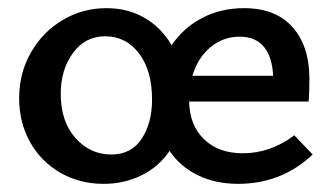

<svg xmlns="http://www.w3.org/2000/svg" viewBox="-20 -445 818 471"><path d="M747 -66Q671 6 564 6Q509 6 465.5 -15Q422 -36 396 -75Q370 -36 327.5 -15Q285 6 234 6Q176 6 128.5 -21Q81 -48 54 -96Q27 -144 27 -204Q27 -266 56 -316.5Q85 -367 134 -396Q183 -425 241 -425Q294 -425 335 -401Q376 -377 401 -334Q430 -377 476 -401Q522 -425 579 -425Q656 -425 697.5 -378.5Q739 -332 739 -252Q739 -215 737 -196H444Q445 -138 480.5 -103.5Q516 -69 576 -69Q643 -69 702 -113ZM353 -201Q353 -272 321 -314Q289 -356 238 -356Q189 -356 159 -315Q129 -274 129 -215Q129 -147 165 -106.5Q201 -66 253 -66Q302 -66 327.5 -104.5Q353 -143 353 -201ZM452 -259H650Q648 -305 627.5 -330Q607 -355 568 -355Q527 -355 496 -329Q465 -303 452 -259Z"/></svg>

Font: Ysabeau Infant Semibold
Style: Regular
Weight: 600
Designer: Christian Thalmann (Catharsis Fonts)
Version: Version 0.003